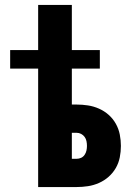

<svg xmlns="http://www.w3.org/2000/svg" viewBox="-20 -755 540 775"><path d="M134 0V-478H21V-553H134V-735H270V-553H383V-478H270V-333H289Q312 -333 335 -329.5Q358 -326 379.5 -316.5Q401 -307 418.5 -291.5Q436 -276 447.5 -255.5Q459 -235 463.5 -212Q468 -189 468 -166Q468 -143 463.5 -120Q459 -97 447.5 -77Q436 -57 418.5 -41.5Q401 -26 379.5 -16.5Q358 -7 335 -3.5Q312 0 289 0ZM289 -114Q299 -114 307.5 -118Q316 -122 321.5 -130Q327 -138 329 -147.5Q331 -157 331 -166Q331 -176 329 -185.5Q327 -195 321.5 -202.5Q316 -210 307.5 -214.5Q299 -219 289 -219H270V-114Z"/></svg>

Font: Iosevka SS18 Heavy
Style: Regular
Weight: 900
Monospace: yes
Designer: Belleve Invis
Foundry: Belleve Invis
Version: Version 25.1.1; ttfautohint (v1.8.4)